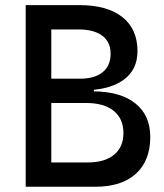

<svg xmlns="http://www.w3.org/2000/svg" viewBox="-20 -713 626 733"><path d="M168.9 0V-92.8H315.4Q379.9 -92.8 415.5 -122.3Q451.2 -151.9 451.2 -205.1Q451.2 -259.8 414.1 -289.8Q377 -319.8 308.6 -319.8H170.9L159.2 -364.3H333Q438.5 -364.3 496.1 -318.8Q553.7 -273.4 553.7 -190.4Q553.7 -99.6 499 -49.8Q444.3 0 343.8 0ZM78.1 0V-693.4H175.8V0ZM135.7 -340.8V-388.7H338.9V-340.8ZM168.9 -368.2V-412.6H286.1Q341.3 -412.6 371.8 -437.3Q402.3 -461.9 402.3 -507.8Q402.3 -552.7 370.4 -576.7Q338.4 -600.6 279.3 -600.6H170.9L159.2 -693.4H284.2Q389.6 -693.4 447.3 -647.7Q504.9 -602.1 504.9 -517.6Q504.9 -445.8 450.2 -407Q395.5 -368.2 294.9 -368.2Z"/></svg>

Font: Cascadia Code PL
Style: Regular
Weight: 400
Monospace: yes
Designer: Aaron Bell
Foundry: Saja Typeworks
Version: Version 2102.003